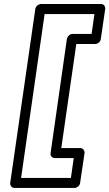

<svg xmlns="http://www.w3.org/2000/svg" viewBox="-20 -787 544 956"><path d="M30.8 124 155.8 -742.2Q157.2 -752.9 166.5 -760Q175.8 -767.1 185.1 -767.1H482.9Q493.7 -767.1 499.3 -759.3Q504.9 -751.5 503.9 -742.2L481.9 -592.8Q480.5 -582 471.9 -575Q463.4 -567.9 454.1 -567.9H359.9L285.2 -49.8H378.9Q389.6 -49.8 395.8 -42Q401.9 -34.2 400.9 -24.9L378.9 124Q377.4 134.8 368.4 141.8Q359.4 148.9 351.1 148.9H53.2Q42 148.9 35.9 141.1Q29.8 133.3 30.8 124ZM85 99.1H333L347.2 0H252.9Q243.7 0 236.8 -7.1Q230 -14.2 231.9 -24.9L313 -592.8Q314.5 -602.1 322.8 -610.1Q331.1 -618.2 341.8 -618.2H436L450.2 -716.8H202.1Z"/></svg>

Font: Trueno ExtraBold Outline
Style: Italic
Weight: 800
Width: 6
Designer: Julieta Ulanovsky
Foundry: Julieta Ulanovsky
Version: Version 3.001b | FøM Fix